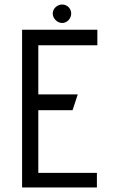

<svg xmlns="http://www.w3.org/2000/svg" viewBox="-20 -832 505 852"><path d="M410 0V-65H150V-343H302L325 -413H150V-631H412V-700H78V0ZM256 -730C278 -730 296 -750 296 -772C296 -794 278 -812 256 -812C234 -812 214 -794 214 -772C214 -750 234 -730 256 -730Z"/></svg>

Font: Advent Pro
Style: Medium
Weight: 500
Designer: Andreas Kalpakidis
Foundry: Andreas Kalpakidis
Version: Version 2.002 2008